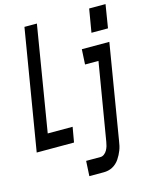

<svg xmlns="http://www.w3.org/2000/svg" viewBox="-150 -829 894 1133"><g transform="rotate(-15 297.5 -263.0)"><path d="M483 -599 507 -741H607L584 -599ZM-12 0 110 -735H186L80 -92H232L216 0ZM252 215 257 123H345Q357 123 368 114.5Q379 106 385.5 94Q392 82 395.5 70Q399 58 401 45L480 -428H398L403 -520H571L475 60Q473 74 470 87.5Q467 101 462 114Q457 127 450.5 139.5Q444 152 436 164Q428 176 417 186Q406 196 393.5 202.5Q381 209 367.5 212Q354 215 340 215Z"/></g></svg>

Font: Iosevka SS04 SmBd Ex Obl
Style: Regular
Weight: 600
Width: 7
Italic angle: -9°
Monospace: yes
Designer: Belleve Invis
Foundry: Belleve Invis
Version: Version 19.0.0; ttfautohint (v1.8.4)